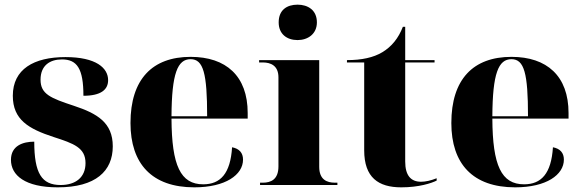

<svg xmlns="http://www.w3.org/2000/svg" viewBox="-20 -794 2499 824"><path d="M228 10C391 10 464 -60 464 -166C464 -268 397 -307 297 -340C197 -373 154 -390 154 -452C154 -513 194 -539 246 -539C311 -539 338 -499 338 -383C413 -383 444 -409 444 -450C444 -502 393 -549 261 -549C125 -549 35 -497 35 -383C35 -280 103 -241 210 -206C297 -178 347 -160 347 -94C347 -33 305 0 240 0C159 0 127 -50 127 -186C79 -186 27 -169 27 -108C27 -42 87 10 228 10Z M814 10C948 10 1023 -44 1023 -109C1023 -138 1007 -156 976 -162C969 -49 926 -3 852 -3C755 -3 717 -83 716 -285H1043V-309C1043 -468 950 -550 798 -550C634 -550 540 -454 540 -266C540 -91 632 10 814 10ZM869 -295H716C717 -479 742 -540 798 -540C853 -540 869 -479 869 -295Z M1257 -622C1301 -622 1340 -648 1340 -698C1340 -751 1301 -774 1257 -774C1211 -774 1176 -751 1176 -698C1176 -648 1211 -622 1257 -622ZM1096 0H1428V-10H1417C1383 -10 1350 -23 1350 -78V-536H1092V-526H1108C1141 -526 1175 -513 1175 -462V-80C1175 -23 1142 -10 1108 -10H1096Z M1702 10C1779 10 1832 -8 1854 -19V-29C1829 -19 1806 -14 1787 -14C1743 -14 1719 -41 1719 -101V-526H1845V-536H1719V-679H1709C1690 -630 1661 -594 1621 -570C1583 -547 1532 -536 1469 -536V-526H1543V-149C1543 -32 1604 10 1702 10Z M2191 10C2325 10 2400 -44 2400 -109C2400 -138 2384 -156 2353 -162C2346 -49 2303 -3 2229 -3C2132 -3 2094 -83 2093 -285H2420V-309C2420 -468 2327 -550 2175 -550C2011 -550 1917 -454 1917 -266C1917 -91 2009 10 2191 10ZM2246 -295H2093C2094 -479 2119 -540 2175 -540C2230 -540 2246 -479 2246 -295Z"/></svg>

Font: Noto Serif Display ExtraBold
Style: Regular
Weight: 800
Designer: Monotype Design Team
Foundry: Monotype Imaging Inc.
Version: Version 2.009